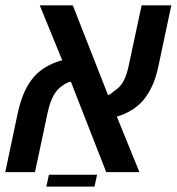

<svg xmlns="http://www.w3.org/2000/svg" viewBox="-36 -651 668 726"><path d="M81.1 -346.2Q100.6 -374 130.9 -393.6Q161.1 -413.1 199.2 -423.3L114.3 -630.9H239.3L372.6 -291Q384.8 -296.4 394 -305.7Q416.5 -319.3 429.2 -341.1Q441.9 -362.8 450.2 -400.4L499.5 -630.9H611.8L563 -400.9Q555.2 -363.8 543.5 -335.4Q531.7 -307.1 513.7 -282.2Q496.1 -257.3 468.3 -238.8Q440.4 -220.2 405.8 -210L491.2 0H365.7L231.9 -342.3Q218.8 -340.3 203.1 -329.1Q180.2 -314.9 166.5 -290Q152.8 -265.1 144 -224.6L96.2 0H-16.1L31.2 -224.1Q39.6 -261.2 51.3 -291Q63 -320.8 81.1 -346.2ZM148.9 9.8H331.1L321.3 54.7H139.2Z"/></svg>

Font: Viking Open Sans Light
Style: Bold Italic
Weight: 600
Italic angle: -12°
Foundry: Ascender Corporation
Version: Version 2.000